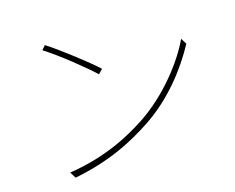

<svg xmlns="http://www.w3.org/2000/svg" viewBox="-97 -831 1194 974"><g transform="rotate(-15 500.0 -344.0)"><path d="M210 -689 191 -667C268 -619 387 -522 437 -475L459 -498C411 -543 275 -648 210 -689ZM167 -31 187 1C380 -37 504 -105 603 -170C744 -263 844 -397 905 -510L886 -541C834 -429 721 -285 583 -193C490 -132 359 -61 167 -31Z"/></g></svg>

Font: Noto Sans Japanese Thin
Style: Regular
Weight: 100
Designer: Ryoko NISHIZUKA (kana & ideographs); Paul D. Hunt (Latin, Greek & Cyrillic); Wenlong ZHANG (bopomofo); Sandoll Communica
Foundry: Adobe Systems Incorporated
Version: Version 1.000;PS 1;hotconv 1.0.78;makeotf.lib2.5.61930